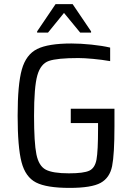

<svg xmlns="http://www.w3.org/2000/svg" viewBox="-20 -908 625 936"><path d="M66 0ZM66 -344Q66 -497 86.5 -569.5Q107 -642 161 -669Q215 -696 328 -696Q373 -696 426 -690.5Q479 -685 517 -676V-610Q477 -617 433.5 -621Q390 -625 362 -625Q259 -625 218.5 -611Q178 -597 162 -540.5Q146 -484 146 -344Q146 -212 157.5 -155.5Q169 -99 203 -81Q237 -63 316 -63Q388 -63 415.5 -76Q443 -89 450.5 -130.5Q458 -172 458 -280V-308H325V-378H538V-293Q538 -155 526.5 -98Q515 -41 470.5 -16.5Q426 8 319 8Q207 8 155.5 -18.5Q104 -45 85 -117.5Q66 -190 66 -344ZM161 -749V-755L251 -888H334L424 -755V-749H371L292 -845L214 -749Z"/></svg>

Font: Assailand
Style: Regular
Weight: 400
Designer: Hector Gatti with collaboration of the Omnibus-Type team
Foundry: Omnibus-Type
Version: Version 0.072;October 19, 2019;FontCreator 12.0.0.2547 64-bi